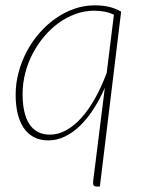

<svg xmlns="http://www.w3.org/2000/svg" viewBox="-20 -519 533 718"><path d="M406 -464Q389 -472 370.8 -475.5Q352.5 -479 332 -479Q297 -479 263.5 -467Q230 -455 200.2 -433.8Q170.5 -412.5 145.8 -383.2Q121 -354 102.8 -319.5Q84.5 -285 74.5 -246.2Q64.5 -207.5 64.5 -167.5Q64.5 -132 70.5 -104Q76.5 -76 89 -56.2Q101.5 -36.5 120.8 -26Q140 -15.5 167 -15.5Q197.5 -15.5 227.2 -31.8Q257 -48 284.2 -78.2Q311.5 -108.5 335.5 -151.2Q359.5 -194 379 -246.5ZM372 -190.5Q353 -147 329.5 -110.8Q306 -74.5 279 -48.5Q252 -22.5 222.2 -8.2Q192.5 6 161 6Q129 6 106 -6.5Q83 -19 68 -41.5Q53 -64 45.8 -95.2Q38.5 -126.5 38.5 -164.5Q38.5 -207 49.5 -248.2Q60.5 -289.5 80.2 -326.8Q100 -364 127.5 -395.5Q155 -427 187.8 -450Q220.5 -473 257.5 -486Q294.5 -499 334 -499Q362.5 -499 386.2 -493.8Q410 -488.5 433 -475.5L353.5 178.5H341.5Q333 178.5 330 173.8Q327 169 328.5 157.5Z"/></svg>

Font: Lato ExtraLight
Style: Italic
Weight: 275
Italic angle: -7°
Designer: Lukasz Dziedzic with Adam Twardoch and Botio Nikoltchev
Foundry: tyPoland Lukasz Dziedzic
Version: Version 2.015; 2015-08-06; http://www.latofonts.com/